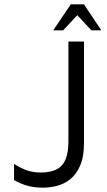

<svg xmlns="http://www.w3.org/2000/svg" viewBox="-20 -859 493 887"><path d="M177 8Q138 8 105 -1.5Q72 -11 45 -27V-102Q70 -85 100.5 -73.5Q131 -62 168 -62Q236 -62 266 -95.5Q296 -129 296 -205V-667H368V-199Q368 -135 350.5 -94.5Q333 -54 305 -31.5Q277 -9 243.5 -0.5Q210 8 177 8ZM226 -719 307 -839H368L448 -719H402L337 -789L272 -719Z"/></svg>

Font: Maven Pro
Style: Regular
Weight: 400
Designer: Joe Prince
Foundry: Joe Prince
Version: Version 2.103